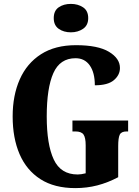

<svg xmlns="http://www.w3.org/2000/svg" viewBox="-20 -956 715 986"><path d="M367 10Q259 10 187.5 -36Q116 -82 80.5 -164.5Q45 -247 45 -358Q45 -466 81.5 -548.5Q118 -631 190.5 -677.5Q263 -724 370 -724Q483 -724 539.5 -690Q596 -656 596 -607Q596 -571 565 -544.5Q534 -518 467 -518Q467 -583 441 -620Q415 -657 368 -657Q288 -657 254 -580.5Q220 -504 220 -358Q220 -214 256 -137Q292 -60 379 -60Q396 -60 420 -66V-210Q420 -249 409 -265Q398 -281 367 -281H352V-337H638V-281H630Q603 -281 595 -264.5Q587 -248 587 -206V-46Q534 -18 480 -4Q426 10 367 10ZM344 -790Q307 -790 281.5 -808Q256 -826 256 -863Q256 -901 281.5 -918.5Q307 -936 344 -936Q380 -936 406.5 -918.5Q433 -901 433 -863Q433 -826 406.5 -808Q380 -790 344 -790Z"/></svg>

Font: Noto Serif Tamil ExtraCondensed Black
Style: Regular
Weight: 900
Width: 2
Designer: Indian Type Foundry, Tom Grace, and the Monotype Design Team
Foundry: Monotype Imaging Inc.
Version: Version 2.004; ttfautohint (v1.8.4.7-5d5b)